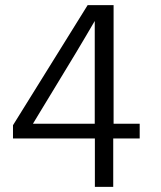

<svg xmlns="http://www.w3.org/2000/svg" viewBox="-20 -731 628 751"><path d="M108.9 -247.1H350.6V-648.9Q332.5 -618.2 314.2 -586.9Q295.9 -555.7 276.4 -523.4L184.1 -371.1Q157.2 -326.7 138.4 -295.9Q119.6 -265.1 108.9 -247.1ZM351.1 0V-189.5H30.8V-241.2L322.8 -710.9H424.3V-247.1H526.4V-189.5H422.9V0Z"/></svg>

Font: Ride Light
Style: Regular
Weight: 300
Version: Version 3.000